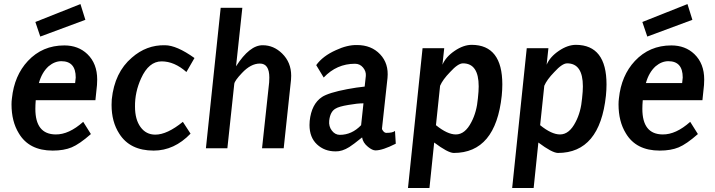

<svg xmlns="http://www.w3.org/2000/svg" viewBox="-20 -735 3546 952"><path d="M155.3 -626 378.9 -714.8 403.3 -636.7 179.7 -553.7ZM255.9 -68.4Q321.3 -67.4 392.6 -130.9L430.7 -70.3Q374 -20.5 335.4 -4.4Q296.9 11.7 241.2 11.7Q124 11.7 73.2 -74.2Q37.1 -132.8 37.1 -217.8Q37.1 -233.4 39.1 -247.1Q50.8 -360.4 118.2 -432.6Q190.4 -509.8 298.8 -509.8Q368.2 -509.8 413.1 -466.8Q461.9 -419.9 461.9 -340.8Q461.9 -327.1 460.9 -313.5L453.1 -238.3H157.2Q155.3 -213.9 155.3 -195.3Q155.3 -69.3 255.9 -68.4ZM352.5 -323.2Q354.5 -337.9 355.5 -350.6Q355.5 -431.6 284.2 -431.6Q251 -431.6 220.7 -406.2Q187.5 -376 172.9 -323.2Z M534.2 -242.2Q547.9 -376 633.8 -449.2Q706.1 -512.7 797.9 -510.7Q855.5 -510.7 944.3 -447.3L904.3 -377.9Q844.7 -430.7 781.2 -430.7Q717.8 -430.7 679.7 -346.7Q648.4 -278.3 649.4 -206.1Q649.4 -142.6 676.8 -105Q704.1 -67.4 750 -67.4Q808.6 -67.4 886.7 -130.9L924.8 -72.3Q843.8 11.7 742.2 11.7Q624 11.7 571.3 -72.3Q533.2 -130.9 533.2 -214.8Q533.2 -230.5 534.2 -242.2Z M1314.5 -326.2Q1315.4 -338.9 1315.4 -350.6Q1315.4 -419.9 1268.6 -419.9Q1223.6 -419.9 1179.7 -373Q1143.6 -335 1141.6 -319.3L1107.4 0H1001L1074.2 -696.3H1181.6L1150.4 -406.2Q1217.8 -511.7 1283.2 -510.7Q1336.9 -510.7 1378.9 -469.7Q1423.8 -425.8 1423.8 -359.4Q1423.8 -349.6 1422.9 -338.9L1386.7 0H1279.3Z M1782.2 -222.7Q1752 -222.7 1708 -214.8Q1660.2 -207 1643.6 -196.3Q1617.2 -181.6 1612.3 -136.7Q1609.4 -108.4 1625.5 -87.4Q1641.6 -66.4 1665 -66.4Q1724.6 -66.4 1770.5 -114.3ZM1775.4 -53.7Q1729.5 -16.6 1711.9 -5.9Q1675.8 16.6 1643.6 15.6Q1588.9 15.6 1551.8 -19Q1514.6 -53.7 1514.6 -115.2Q1514.6 -125 1515.6 -135.7Q1524.4 -218.8 1576.2 -253.9Q1609.4 -275.4 1702.1 -293Q1749 -301.8 1788.1 -305.7L1793.9 -358.4Q1795.9 -380.9 1780.3 -399.9Q1764.6 -418.9 1740.2 -418.9Q1649.4 -418.9 1585 -350.6L1547.9 -412.1Q1580.1 -457 1645.5 -486.3Q1702.1 -512.7 1750 -511.7Q1821.3 -511.7 1864.7 -465.8Q1908.2 -419.9 1901.4 -348.6L1874 -97.7Q1874 -91.8 1880.9 -84Q1887.7 -76.2 1895.5 -76.2Q1927.7 -76.2 1938.5 -85.9L1942.4 -22.5Q1877 10.7 1841.8 10.7Q1826.2 10.7 1804.7 -6.8Q1779.3 -27.3 1775.4 -53.7Z M2132.8 -28.3 2109.4 197.3H2002.9L2075.2 -496.1H2182.6L2173.8 -414.1Q2190.4 -453.1 2234.4 -482.9Q2278.3 -512.7 2319.3 -512.7Q2470.7 -511.7 2470.7 -316.4Q2470.7 -290 2467.8 -260.7Q2437.5 23.4 2229.5 23.4Q2200.2 22.5 2132.8 -28.3ZM2162.1 -309.6 2141.6 -114.3Q2198.2 -68.4 2240.2 -68.4Q2286.1 -68.4 2317.4 -129.9Q2343.8 -179.7 2349.6 -248Q2353.5 -283.2 2353.5 -306.6Q2353.5 -420.9 2275.4 -420.9Q2251 -420.9 2211.9 -377.9Q2174.8 -339.8 2162.1 -309.6Z M2649.4 -28.3 2626 197.3H2519.5L2591.8 -496.1H2699.2L2690.4 -414.1Q2707 -453.1 2751 -482.9Q2794.9 -512.7 2835.9 -512.7Q2987.3 -511.7 2987.3 -316.4Q2987.3 -290 2984.4 -260.7Q2954.1 23.4 2746.1 23.4Q2716.8 22.5 2649.4 -28.3ZM2678.7 -309.6 2658.2 -114.3Q2714.8 -68.4 2756.8 -68.4Q2802.7 -68.4 2834 -129.9Q2860.4 -179.7 2866.2 -248Q2870.1 -283.2 2870.1 -306.6Q2870.1 -420.9 2792 -420.9Q2767.6 -420.9 2728.5 -377.9Q2691.4 -339.8 2678.7 -309.6Z M3165 -626 3388.7 -714.8 3413.1 -636.7 3189.5 -553.7ZM3265.6 -68.4Q3331.1 -67.4 3402.3 -130.9L3440.4 -70.3Q3383.8 -20.5 3345.2 -4.4Q3306.6 11.7 3251 11.7Q3133.8 11.7 3083 -74.2Q3046.9 -132.8 3046.9 -217.8Q3046.9 -233.4 3048.8 -247.1Q3060.5 -360.4 3127.9 -432.6Q3200.2 -509.8 3308.6 -509.8Q3377.9 -509.8 3422.9 -466.8Q3471.7 -419.9 3471.7 -340.8Q3471.7 -327.1 3470.7 -313.5L3462.9 -238.3H3167Q3165 -213.9 3165 -195.3Q3165 -69.3 3265.6 -68.4ZM3362.3 -323.2Q3364.3 -337.9 3365.2 -350.6Q3365.2 -431.6 3293.9 -431.6Q3260.7 -431.6 3230.5 -406.2Q3197.3 -376 3182.6 -323.2Z"/></svg>

Font: Puritan
Style: BoldItalic
Weight: 700
Version: 2.1